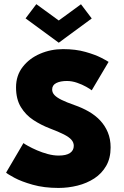

<svg xmlns="http://www.w3.org/2000/svg" viewBox="-20 -914 612 946"><path d="M290.5 -672Q353 -672 401.2 -658.2Q449.5 -644.5 479 -629.2Q508.5 -614 515 -609L432 -469Q424 -475.5 404.5 -486.5Q385 -497.5 359.8 -506.2Q334.5 -515 309.5 -515Q277.5 -515 257.2 -504.8Q237 -494.5 237 -473Q237 -458 248 -446Q259 -434 283.2 -422Q307.5 -410 347.5 -396Q385 -383 417.2 -364.5Q449.5 -346 473.5 -320.5Q497.5 -295 511.2 -262Q525 -229 525 -187.5Q525 -134.5 503.2 -96.8Q481.5 -59 444.8 -35Q408 -11 362 0.5Q316 12 268 12Q197 12 141.2 -3.8Q85.5 -19.5 51.2 -38Q17 -56.5 10 -63.5L95.5 -209Q101 -204.5 119 -194.5Q137 -184.5 162.2 -173.5Q187.5 -162.5 215.5 -155Q243.5 -147.5 268.5 -147.5Q306.5 -147.5 325 -160.2Q343.5 -173 343.5 -195.5Q343.5 -212 332 -225.2Q320.5 -238.5 294.5 -251.8Q268.5 -265 225 -281.5Q182 -298 144.2 -322.8Q106.5 -347.5 82.8 -386.5Q59 -425.5 59 -483.5Q59 -542 91.8 -584.2Q124.5 -626.5 177.5 -649.2Q230.5 -672 290.5 -672ZM269.5 -703.5 106 -823.5 159 -893.5 269.5 -813 379 -893 432 -823Z"/></svg>

Font: League Spartan Thin ExtraBold
Style: Regular
Weight: 800
Version: Version 2.002